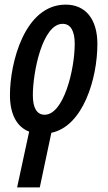

<svg xmlns="http://www.w3.org/2000/svg" viewBox="-20 -570 465 830"><path d="M54 240H152L202 4C339 -24 401 -230 401 -380C401 -487 350 -550 264 -550C86 -550 23 -298 23 -159C23 -76 53 -21 106 -1ZM173 -74C139 -74 122 -104 122 -158C122 -258 163 -467 251 -467C286 -467 303 -435 303 -381C303 -268 255 -74 173 -74Z"/></svg>

Font: Noto Sans UI Condensed Medium
Style: Italic
Weight: 500
Width: 3
Italic angle: -12°
Designer: Monotype Design Team
Foundry: Monotype Imaging Inc.
Version: Version 1.901